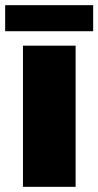

<svg xmlns="http://www.w3.org/2000/svg" viewBox="-37 -689 381 744"><path d="M52 -512H256V35H52ZM-17 -669H324V-568H-17Z"/></svg>

Font: Lalezar
Style: Bold
Weight: 700
Designer: Borna Izadpanah
Foundry: Borna Izadpanah
Version: Version 1.003;January 24, 2021;FontCreator 13.0.0.2683 64-bi